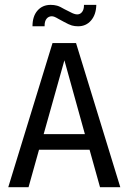

<svg xmlns="http://www.w3.org/2000/svg" viewBox="-20 -785 540 805"><path d="M250 -532.2 163.1 -222.7H335.9ZM200.2 -604.5H298.8L484.4 0H399.4L355.5 -157.2H143.6L99.6 0H14.6ZM248 -693.4 224.6 -706.1Q214.8 -711.9 208.5 -714.4Q202.1 -716.8 197.3 -716.8Q183.6 -716.8 175.3 -706.5Q167 -696.3 167 -677.7V-674.8H116.2Q116.2 -716.8 137.2 -740.7Q158.2 -764.6 192.4 -764.6Q207 -764.6 219.2 -761.2Q231.4 -757.8 251 -746.1L274.4 -734.4Q283.2 -729.5 290.5 -727.1Q297.9 -724.6 303.7 -724.6Q316.4 -724.6 324.2 -734.9Q332 -745.1 332 -761.7V-764.6H383.8Q382.8 -723.6 361.8 -699.2Q340.8 -674.8 307.6 -674.8Q293 -674.8 281.2 -678.2Q269.5 -681.6 248 -693.4Z"/></svg>

Font: BabelStone Mayan Numerals
Style: Regular
Weight: 400
Designer: Andrew West
Foundry: BabelStone
Version: Version 11.000 June 09, 2018